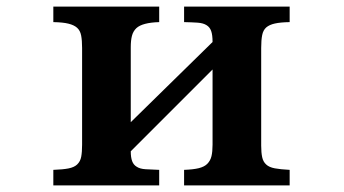

<svg xmlns="http://www.w3.org/2000/svg" viewBox="-20 -560 1040 580"><path d="M141.1 -540H460.9V-493.2Q410.2 -491.7 392.1 -475.1Q382.3 -465.8 378.7 -452.1Q375 -438.5 375 -417V-190.9L622.1 -433.1Q622.1 -454.6 617.9 -466.3Q613.8 -478 604 -483.9Q594.2 -490.2 577.4 -491.5Q560.5 -492.7 536.1 -493.2V-540H855V-493.2Q827.1 -492.7 810.5 -489Q793.9 -485.4 784.2 -477.1Q774.9 -468.8 772 -453.9Q769 -439 769 -415V-120.1Q769 -99.1 772 -85.2Q774.9 -71.3 784.2 -63Q793 -54.7 810.1 -51.5Q827.1 -48.3 855 -46.9V0H536.1V-46.9Q564 -47.9 580.6 -52Q597.2 -56.2 606 -64.9Q615.7 -74.7 618.9 -88.4Q622.1 -102.1 622.1 -123V-350.1L375 -103Q375 -84.5 379.2 -73.2Q383.3 -62 393.1 -56.2Q402.8 -49.8 419.7 -48.8Q436.5 -47.9 460.9 -46.9V0H141.1V-46.9Q170.4 -47.9 187.3 -51.3Q204.1 -54.7 212.9 -63Q222.7 -72.3 225.3 -86.4Q228 -100.6 228 -123V-415Q228 -438 225.1 -452.9Q222.2 -467.8 212.9 -476.1Q203.6 -484.4 186.8 -488.5Q169.9 -492.7 141.1 -493.2Z"/></svg>

Font: BIZ UDPMincho
Style: Bold
Weight: 700
Designer: TypeBank Co., Ltd.
Foundry: Morisawa Inc.
Version: Version 1.06